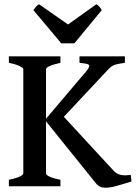

<svg xmlns="http://www.w3.org/2000/svg" viewBox="-20 -882 645 909"><path d="M22 -30.8Q53.7 -37.1 72 -45.4Q90.3 -53.7 90.3 -60.5V-554.2Q90.3 -560.5 72.5 -569.3Q54.7 -578.1 22 -584.5V-615.2H266.1V-584.5Q233.9 -577.6 215.8 -569.6Q197.8 -561.5 197.8 -554.2V-319.8L385.3 -541Q402.8 -561.5 402.8 -569.8Q402.8 -576.2 392.6 -579.1Q382.3 -582 356.4 -584.5V-615.2H571.3V-584.5Q537.1 -580.1 522.2 -574.7Q507.3 -569.3 493.2 -554.2L282.2 -329.1L517.6 -74.2Q528.8 -62 542.2 -56.9Q555.7 -51.8 572.8 -51.8Q580.6 -51.8 599.1 -53.7L602.5 -22.9Q558.1 -8.8 529.3 -1Q500.5 6.8 480 6.8Q465.3 6.8 454.6 2.2Q443.8 -2.4 434.1 -14.2L197.8 -307.6V-60.5Q197.8 -53.7 215.6 -45.4Q233.4 -37.1 266.1 -30.8V0H22ZM270 -676.8 138.2 -834Q146 -845.2 151.9 -851.6Q157.7 -857.9 165 -861.8L302.2 -766.1L436 -861.8Q443.8 -857.9 449.7 -851.3Q455.6 -844.7 461.9 -834L332 -676.8Z"/></svg>

Font: David Libre Medium
Style: Regular
Weight: 500
Version: Version 1.000